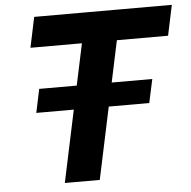

<svg xmlns="http://www.w3.org/2000/svg" viewBox="-53 -792 842 845"><g transform="rotate(-5 368.5 -370.0)"><path d="M600.2 -318.2H101.2L123.2 -422.4H622.8ZM708.6 -606H100.6L128.8 -740H736.8ZM353.8 0H199.4L356.4 -740H510.8Z"/></g></svg>

Font: Be Vietnam Pro Variable Thin
Style: Italic
Weight: 100
Italic angle: -12°
Designer: Lam Bao, Tony Le, Vietanh Nguyen
Foundry: Yellow Type Foundry
Version: Version 1.002